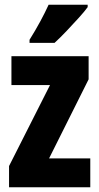

<svg xmlns="http://www.w3.org/2000/svg" viewBox="-20 -786 417 806"><path d="M359 0H18V-89L190 -429H28V-550H352V-453L186 -121H359ZM348 -756Q335 -738 311 -711.5Q287 -685 260 -656.5Q233 -628 209 -606H104V-619Q129 -659 149 -696Q169 -733 184 -766H348Z"/></svg>

Font: Noto Sans Hebrew ExtraCondensed ExtraBold
Style: Regular
Weight: 800
Width: 2
Designer: Monotype Design Team
Foundry: Monotype Imaging Inc.
Version: Version 2.004; ttfautohint (v1.8.4.7-5d5b)